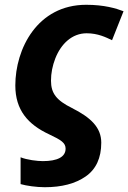

<svg xmlns="http://www.w3.org/2000/svg" viewBox="-20 -576 536 802"><path d="M167 206C238 206 295 191 338 161C381 131 403 84 403 20C403 -43 360 -85 280 -125C216 -157 193 -186 193 -239C193 -270 199 -301 211 -332C235 -393 281 -437 342 -437C389 -437 423 -420 448 -408L496 -529C465 -541 415 -556 340 -556C136 -556 44 -372 44 -219C44 -116 97 -56 185 -15C236 9 254 21 254 45C254 80 219 97 159 97C136 97 93 92 66 81V193C90 200 132 206 167 206Z"/></svg>

Font: BC Sans
Style: Bold Italic
Weight: 700
Italic angle: -12°
Designer: Monotype Design Team
Province of B.C.
Foundry: Monotype Imaging Inc.
Version: Version 2.000;GOOG;noto-source:20170915:90ef993387c0